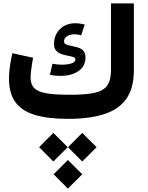

<svg xmlns="http://www.w3.org/2000/svg" viewBox="-20 -702 872 1134"><path d="M296.7 327.4 380.8 411.9 465.7 327.4 380.8 242.9ZM381.5 167.3 465.7 251.8 550.5 167.3 465.7 82.8ZM210.9 167.3 295.1 251.8 379.9 167.3 295.1 82.8ZM335.9 -253.7Q379.6 -253.7 413.1 -266.4Q446.7 -279.1 465.8 -303.1Q484.9 -327.1 484.9 -361.1Q484.9 -382.7 476.7 -395.9Q468.5 -409.1 453.2 -416.4Q437.8 -423.7 416.6 -427.5Q384.7 -433.5 371.4 -439Q358.1 -444.5 358.1 -457.5Q358.1 -477 376.1 -488.2Q394.1 -499.4 419.2 -499.4Q438.6 -499.4 459.4 -493.9L480.3 -556.8Q450.9 -564.7 423.6 -564.7Q370.2 -564.7 334.7 -530.6Q299.2 -496.5 299.2 -441.6Q299.2 -420.7 308.3 -407.4Q317.5 -394.1 334.6 -386.2Q351.7 -378.4 375.8 -373.8Q401.6 -369.3 413.4 -364.9Q425.2 -360.5 425.2 -350.6Q425.2 -340 414.2 -333.2Q403.1 -326.5 385.1 -323.2Q367.1 -319.9 345.9 -319.9Q332.7 -319.9 318.1 -321.4Q303.5 -322.9 289.8 -325.5L274.6 -259.7Q310.5 -253.7 335.9 -253.7ZM391.8 -142.3Q302.1 -142.3 251.8 -151.4Q201.6 -160.5 181.1 -182.7Q160.6 -204.9 160.6 -244.5Q160.6 -263.9 165.3 -298.1Q169.9 -332.3 175.4 -360.9L53 -387.7Q44.3 -350.9 38.7 -310.8Q33 -270.7 33 -237.1Q33 -152.4 69.9 -100.2Q106.8 -48.1 184.1 -24Q261.3 0 382 0Q510.9 0 597.3 -28.5Q683.7 -57 727.2 -120.1Q770.7 -183.3 770.7 -287.1V-682H635.5V-287.1Q635.5 -226.9 612.4 -195.6Q589.4 -164.4 536.1 -153.3Q482.8 -142.3 391.8 -142.3Z"/></svg>

Font: Estedad VF
Style: Regular
Weight: 100
Designer: Amin Abedi
Version: Version 7.3